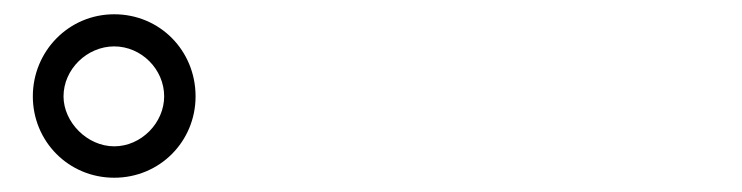

<svg xmlns="http://www.w3.org/2000/svg" viewBox="-20 -842 1040 269"><path d="M26 -707C26 -644 76 -593 140 -593C204 -593 254 -644 254 -707C254 -771 204 -822 140 -822C76 -822 26 -770 26 -707ZM69 -707C69 -745 102 -777 140 -777C178 -777 210 -745 210 -707C210 -670 178 -637 140 -637C102 -637 69 -671 69 -707Z"/></svg>

Font: Noto Sans CJK SC
Style: Regular
Weight: 400
Designer: Ryoko NISHIZUKA 西塚涼子 (kana, bopomofo & ideographs); Paul D. Hunt (Latin, Greek & Cyrillic); Sandoll Communications 산돌커뮤니
Foundry: Adobe
Version: Version 2.004;hotconv 1.0.118;makeotfexe 2.5.65603